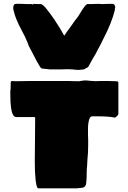

<svg xmlns="http://www.w3.org/2000/svg" viewBox="-20 -1020 693 1043"><path d="M349 3H303H251H185Q176 -11 173 -48Q169 -81 169 -144L170 -254Q171 -294 171 -381L168 -384H69Q47 -384 40 -434Q36 -461 36 -513V-526Q38 -533 38 -548V-568L39 -576L43 -580L61 -579H81Q125 -579 148 -580H213H231H265H308H351Q364 -579 388 -579H413Q417 -581 426 -581Q433 -583 439 -583Q458 -583 468 -581Q488 -579 498 -579L524 -580H563Q593 -580 604 -579L618 -578Q619 -577 621 -575.5Q623 -574 623 -573V-403Q623 -397 616.5 -390Q610 -383 604 -381Q571 -388 518 -388H480Q465 -388 460 -350Q458 -339 458 -318V-288Q458 -268 459 -258V-230Q459 -189 455 -154Q453 -128 453 -116Q451 -104 451 -83Q451 -53 449 -33Q448 -2 426 0Q402 3 398 3ZM374 -643Q367 -644 347 -644L311 -643H251L206 -648L198 -656Q174 -696 166 -714L136 -771Q132 -784 125 -799.5Q118 -815 116 -820L105 -841Q79 -889 68 -918Q61 -934 53 -966L52 -973V-979Q52 -987 55.5 -993Q59 -999 67 -999Q71 -999 80 -999.5Q89 -1000 96 -999Q106 -998 123 -998H153L157 -995L162 -999L182 -998H201Q206 -998 215 -990.5Q224 -983 233 -971Q257 -941 276 -913Q310 -861 329 -826Q339 -842 363 -874L387 -908L406 -933Q429 -972 442 -988Q451 -998 456 -998H477L514 -999L534 -998H544L567 -999H591Q598 -999 602 -993Q606 -987 606 -979L604 -973V-966Q587 -896 541 -808Q524 -772 510 -748L501 -730Q481 -697 459 -656L436 -643L406 -640Q396 -640 387 -641.5Q378 -643 374 -643Z"/></svg>

Font: Sigmar One
Style: Regular
Weight: 400
Designer: Vernon Adams
Foundry: Vernon Adams
Version: Version 2.000